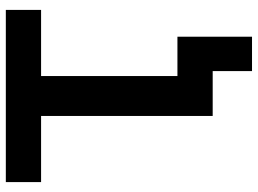

<svg xmlns="http://www.w3.org/2000/svg" viewBox="-133 -617 885 659"><g transform="rotate(-90 309.5 -287.5)"><path d="M605 -589H378V0H241V-589H14V-710H605ZM395 135V0H287V-121H513V135Z"/></g></svg>

Font: Raleway
Style: Bold
Weight: 700
Designer: Matt McInerney, Pablo Impallari, Rodrigo Fuenzalida
Foundry: Matt McInerney, Pablo Impallari, Rodrigo Fuenzalida
Version: Version 4.026